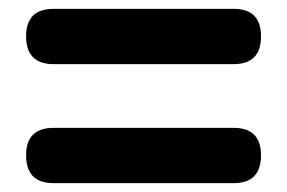

<svg xmlns="http://www.w3.org/2000/svg" viewBox="-20 -594 649 434"><path d="M101 -180Q39 -180 39 -243Q39 -305 101 -305H508Q570 -305 570 -243Q570 -180 508 -180H304ZM101 -449Q39 -449 39 -512Q39 -574 101 -574H508Q570 -574 570 -512Q570 -449 508 -449H304Z"/></svg>

Font: GenSenRounded TW H
Style: Regular
Weight: 900
Version: Version 1.501;PS 1;hotconv 16.6.51;makeotf.lib2.5.65220